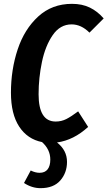

<svg xmlns="http://www.w3.org/2000/svg" viewBox="-20 -728 560 1000"><path d="M181 -237Q181 -95 270 -95Q300 -95 325.5 -108Q351 -121 387 -148L439 -67Q364 2 277 14Q329 55 329 115Q329 172 294 212Q259 252 191 252Q146 252 105 225L140 160Q164 172 186 172Q214 172 228 154Q242 136 242 103Q242 51 199 12Q123 -3 80 -68.5Q37 -134 37 -245Q37 -365 72 -470.5Q107 -576 179 -642Q251 -708 355 -708Q408 -708 448 -688.5Q488 -669 520 -632L446 -558Q403 -601 353 -601Q293 -601 254.5 -545Q216 -489 198.5 -405.5Q181 -322 181 -237Z"/></svg>

Font: Fira Sans Compressed SemiBold
Style: Italic
Weight: 600
Width: 1
Italic angle: -8°
Designer: bBox Type GmbH & Carrois Corporate GbR & Edenspiekermann AG
Foundry: bBox Type GmbH & Carrois Corporate GbR & Edenspiekermann AG
Version: Version 4.301